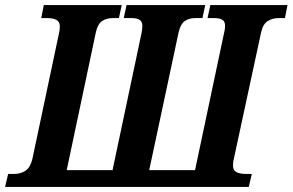

<svg xmlns="http://www.w3.org/2000/svg" viewBox="-58 -734 1149 754"><path d="M-38 0 -26 -51H-2Q23 -51 42 -63.5Q61 -76 69 -109L174 -605Q177 -618 177 -630Q177 -649 163.5 -656Q150 -663 127 -663H104L114 -714H420L409 -663H385Q360 -663 342.5 -651Q325 -639 318 -605L204 -66H384L498 -605Q501 -621 501 -632Q501 -649 490.5 -656Q480 -663 459 -663H428L439 -714H748L737 -663H709Q683 -663 666.5 -650.5Q650 -638 643 -605L528 -66H708L822 -605Q826 -620 826 -632Q826 -650 815 -656.5Q804 -663 782 -663H757L768 -714H1071L1061 -663H1037Q1012 -663 993 -651Q974 -639 967 -605L860 -109Q857 -96 857 -84Q857 -65 870.5 -58Q884 -51 907 -51H931L919 0Z"/></svg>

Font: Noto Serif Condensed
Style: Bold Italic
Weight: 700
Width: 3
Italic angle: -12°
Designer: Monotype Design Team
Foundry: Monotype Imaging Inc.
Version: Version 2.014